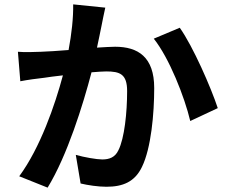

<svg xmlns="http://www.w3.org/2000/svg" viewBox="-20 -821 1040 879"><path d="M315 -801C316 -739 308 -667 294 -592C244 -588 198 -585 167 -584C131 -583 97 -581 62 -584L73 -449C103 -455 154 -462 183 -465C201 -468 232 -472 268 -476C232 -341 164 -144 68 -14L198 38C288 -109 360 -341 399 -490C426 -492 450 -494 466 -494C529 -494 562 -482 562 -404C562 -307 550 -188 522 -133C507 -101 481 -91 448 -91C423 -91 365 -101 327 -112L349 19C382 27 430 34 467 34C542 34 597 12 630 -57C672 -143 686 -301 686 -418C686 -560 612 -607 507 -607C487 -607 458 -605 424 -603C432 -639 439 -675 445 -704C450 -729 456 -760 462 -786ZM684 -644C755 -555 825 -377 851 -267L977 -326C946 -420 864 -608 803 -694Z"/></svg>

Font: Noto Sans T Chinese Bold
Style: Bold
Weight: 700
Designer: Ryoko NISHIZUKA (kana & ideographs); Paul D. Hunt (Latin, Greek & Cyrillic); Wenlong ZHANG (bopomofo); Sandoll Communica
Foundry: Adobe Systems Incorporated
Version: Version 1.000;PS 1;hotconv 1.0.78;makeotf.lib2.5.61930